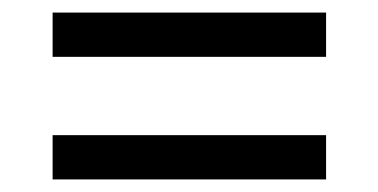

<svg xmlns="http://www.w3.org/2000/svg" viewBox="-20 -509 599 304"><path d="M63.3 -419V-489.1H496.3V-419ZM63.3 -224.9V-295H496.3V-224.9Z"/></svg>

Font: Noto Serif Malayalam
Style: Regular
Weight: 400
Designer: Indian type Foundry, Jelle Bosma, Monotype Design Team
Foundry: Monotype Imaging Inc.
Version: Version 2.103